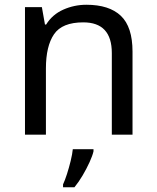

<svg xmlns="http://www.w3.org/2000/svg" viewBox="-20 -566 658 807"><path d="M343 -546Q439 -546 488 -499.5Q537 -453 537 -349V0H450V-343Q450 -472 330 -472Q241 -472 207 -422Q173 -372 173 -278V0H85V-536H156L169 -463H174Q200 -505 246 -525.5Q292 -546 343 -546ZM373 70Q369 88 356.5 115.5Q344 143 327.5 171Q311 199 293 221H245V209Q253 192 261.5 165.5Q270 139 277 110.5Q284 82 286 61H373Z"/></svg>

Font: Noto Sans Anatolian Hieroglyphs
Style: Regular
Weight: 400
Designer: Monotype Design Team
Foundry: Monotype Imaging Inc.
Version: Version 2.001; ttfautohint (v1.8.4.7-5d5b)